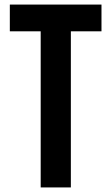

<svg xmlns="http://www.w3.org/2000/svg" viewBox="-20 -820 487 840"><path d="M158 0V-683H23V-800H424V-683H290V0Z"/></svg>

Font: Big Shoulders Text ExtraBold
Style: Regular
Weight: 800
Designer: Patric King
Foundry: XO Type Co
Version: Version 1.000; ttfautohint (v1.8.2)